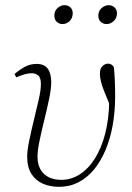

<svg xmlns="http://www.w3.org/2000/svg" viewBox="-20 -710 512 742"><path d="M208 12Q174 12 146 0Q118 -12 101.5 -38Q85 -64 85 -104Q85 -129 93 -167Q101 -205 111 -246.5Q121 -288 129.5 -324.5Q138 -361 138 -385Q138 -410 127.5 -418.5Q117 -427 102 -427Q89 -427 74 -422.5Q59 -418 43 -411L36 -424Q59 -443 78.5 -453Q98 -463 122 -463Q151 -463 164.5 -444.5Q178 -426 178 -392Q178 -367 170 -328.5Q162 -290 151.5 -247.5Q141 -205 133 -167Q125 -129 125 -105Q125 -62 149.5 -38.5Q174 -15 217 -15Q256 -15 289.5 -37Q323 -59 348 -99.5Q373 -140 387 -195.5Q401 -251 402 -318Q402 -329 401 -342.5Q400 -356 399 -371L410 -332L412 -286Q395 -326 385 -351Q375 -376 370.5 -393.5Q366 -411 366 -425Q366 -445 376 -454.5Q386 -464 397 -464Q405 -464 410.5 -460.5Q416 -457 420 -451Q422 -434 423.5 -404Q425 -374 425 -339Q425 -279 415.5 -226Q406 -173 387.5 -129.5Q369 -86 343 -54.5Q317 -23 283 -5.5Q249 12 208 12ZM221 -617Q209 -617 199.5 -625.5Q190 -634 190 -649Q190 -668 202.5 -679Q215 -690 229 -690Q243 -690 252 -681.5Q261 -673 261 -659Q261 -640 249 -628.5Q237 -617 221 -617ZM392 -617Q379 -617 369.5 -625.5Q360 -634 360 -649Q360 -668 373 -679Q386 -690 400 -690Q413 -690 422.5 -681.5Q432 -673 432 -659Q432 -640 419.5 -628.5Q407 -617 392 -617Z"/></svg>

Font: Source Serif 4 48pt Light
Style: Italic
Weight: 300
Italic angle: -12°
Designer: Frank Grießhammer
Foundry: Adobe Systems Incorporated
Version: Version 4.004;hotconv 1.0.116;makeotfexe 2.5.65601